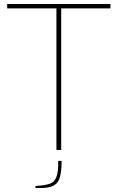

<svg xmlns="http://www.w3.org/2000/svg" viewBox="-20 -752 590 963"><path d="M263 0V-710H16V-732H534V-710H287V0ZM158 191V181L190 178Q217 175 235.5 167Q254 159 263.5 134Q273 109 272 55H289Q289 105 281 135Q273 165 250.5 178Q228 191 185 191Z"/></svg>

Font: Exo Thin Thin
Style: Regular
Weight: 250
Version: Version 2.000